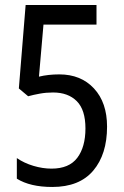

<svg xmlns="http://www.w3.org/2000/svg" viewBox="-20 -734 493 764"><path d="M188 10Q100 10 47 -23V-105Q76 -85 113 -74Q150 -63 185 -63Q255 -63 287.5 -106Q320 -149 320 -223Q320 -297 285.5 -331.5Q251 -366 191 -366Q164 -366 139 -361.5Q114 -357 92 -351L55 -382L82 -714H364V-636H153L135 -429Q172 -438 216 -438Q302 -438 354 -382Q406 -326 406 -230Q406 -120 351 -55Q296 10 188 10Z"/></svg>

Font: Noto Sans Bengali Condensed
Style: Regular
Weight: 400
Width: 3
Designer: Jelle Bosma - Monotype Design Team
Foundry: Monotype Imaging Inc.
Version: Version 2.003